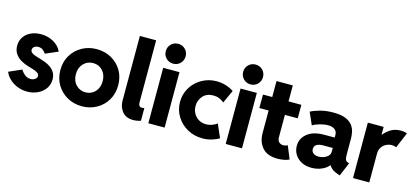

<svg xmlns="http://www.w3.org/2000/svg" viewBox="-63 -1262 3814 1758"><g transform="rotate(15 1844.5 -382.5)"><path d="M230.5 7.8Q183.6 7.8 140.6 -8.3Q97.7 -24.4 65.2 -54Q32.7 -83.5 16.1 -123L137.2 -176.3Q149.4 -153.8 173.8 -133.1Q198.2 -112.3 231.4 -112.3Q257.3 -112.3 273.9 -125.5Q290.5 -138.7 290.5 -155.3Q290.5 -174.3 271.2 -186.3Q252 -198.2 225.8 -205.8Q199.7 -213.4 178.2 -219.7Q141.1 -231 108.2 -250.7Q75.2 -270.5 54.7 -301.3Q34.2 -332 34.2 -376Q34.2 -422.4 58.1 -457.8Q82 -493.2 124 -513.2Q166 -533.2 219.7 -533.2Q286.6 -533.2 340.1 -502.4Q393.6 -471.7 416 -420.9L297.4 -369.6Q288.1 -385.3 270.3 -399.9Q252.4 -414.6 225.1 -414.6Q202.1 -414.6 187 -402.8Q171.9 -391.1 171.9 -373.5Q171.9 -356 187 -345Q202.1 -334 225.6 -326.7Q249 -319.3 274.4 -311.5Q293.9 -306.2 319.8 -296.1Q345.7 -286.1 370.4 -269Q395 -252 411.4 -225.1Q427.7 -198.2 427.7 -159.2Q427.7 -109.9 400.9 -72.3Q374 -34.7 329.1 -13.4Q284.2 7.8 230.5 7.8Z M748 7.8Q672.4 7.8 610.1 -26.9Q547.9 -61.5 511 -122.6Q474.1 -183.6 474.1 -263.2Q474.1 -342.8 511 -403.6Q547.9 -464.4 610.1 -498.8Q672.4 -533.2 748 -533.2Q825.2 -533.2 887.2 -498.8Q949.2 -464.4 985.6 -403.6Q1022 -342.8 1022 -263.2Q1022 -183.6 985.6 -122.6Q949.2 -61.5 887 -26.9Q824.7 7.8 748 7.8ZM748 -124Q802.2 -124 838.6 -162.4Q875 -200.7 875 -263.2Q875 -323.2 839.8 -362.3Q804.7 -401.4 749 -401.4Q694.3 -401.4 657.7 -363Q621.1 -324.7 621.1 -263.2Q621.1 -200.7 657.7 -162.4Q694.3 -124 748 -124Z M1235.8 7.8Q1166.5 7.8 1131.6 -35.6Q1096.7 -79.1 1096.7 -139.2V-752H1251V-162.6Q1251 -144 1258.5 -132.8Q1266.1 -121.6 1285.6 -121.6Q1293 -121.6 1298.3 -122.8Q1303.7 -124 1307.1 -125.5V-4.4Q1292.5 1 1273.7 4.4Q1254.9 7.8 1235.8 7.8Z M1378.4 0V-525.4H1532.7V0ZM1456.1 -585.4Q1416 -585.4 1388.9 -612.8Q1361.8 -640.1 1361.8 -679.2Q1361.8 -719.2 1388.9 -746.3Q1416 -773.4 1456.1 -773.4Q1495.6 -773.4 1522.7 -746.3Q1549.8 -719.2 1549.8 -679.2Q1549.8 -640.1 1522.7 -612.8Q1495.6 -585.4 1456.1 -585.4Z M1890.6 5.9Q1812.5 5.9 1748.3 -30Q1684.1 -65.9 1646 -127.2Q1607.9 -188.5 1607.9 -264.6Q1607.9 -321.3 1629.4 -370.1Q1650.9 -418.9 1689.2 -455.6Q1727.5 -492.2 1777.8 -512.7Q1828.1 -533.2 1885.3 -533.2Q1929.7 -533.2 1971.9 -520.3Q2014.2 -507.3 2047.9 -484.9L1991.2 -360.8Q1971.2 -379.4 1945.3 -389.6Q1919.4 -399.9 1889.2 -399.9Q1826.2 -399.9 1790.5 -359.9Q1754.9 -319.8 1754.9 -265.1Q1754.9 -226.6 1772.2 -195.3Q1789.6 -164.1 1819.6 -145.8Q1849.6 -127.4 1888.2 -127.4Q1920.4 -127.4 1949.7 -138.7Q1979 -149.9 1993.2 -163.1L2048.3 -36.6Q2020.5 -19.5 1979.5 -6.8Q1938.5 5.9 1890.6 5.9Z M2111.8 0V-525.4H2266.1V0ZM2189.5 -585.4Q2149.4 -585.4 2122.3 -612.8Q2095.2 -640.1 2095.2 -679.2Q2095.2 -719.2 2122.3 -746.3Q2149.4 -773.4 2189.5 -773.4Q2229 -773.4 2256.1 -746.3Q2283.2 -719.2 2283.2 -679.2Q2283.2 -640.1 2256.1 -612.8Q2229 -585.4 2189.5 -585.4Z M2604 7.8Q2506.8 7.8 2459.5 -46.1Q2412.1 -100.1 2412.1 -184.6V-397.5H2324.2V-525.4H2412.1V-676.8H2566.4V-525.4H2688V-397.5H2566.4V-188.5Q2566.4 -154.8 2582.8 -139.9Q2599.1 -125 2623 -125Q2634.3 -125 2645 -127.9Q2655.8 -130.9 2664.1 -135.3L2713.9 -13.7Q2691.9 -2.9 2662.8 2.4Q2633.8 7.8 2604 7.8Z M2923.8 7.8Q2870.1 7.8 2829.8 -13.7Q2789.6 -35.2 2767.1 -71.5Q2744.6 -107.9 2744.6 -152.3Q2744.6 -223.1 2801.5 -269Q2858.4 -314.9 2961.4 -314.9H3060.5V-341.3Q3060.5 -372.1 3037.8 -390.1Q3015.1 -408.2 2974.1 -408.2Q2939 -408.2 2897.7 -396.7Q2856.4 -385.3 2829.1 -368.2L2777.8 -484.4Q2807.1 -501.5 2863.8 -517.3Q2920.4 -533.2 2991.2 -533.2Q3064.9 -533.2 3108.4 -514.6Q3151.9 -496.1 3173.1 -466.8Q3194.3 -437.5 3200.7 -404.8Q3207 -372.1 3207 -343.3V-185.1Q3207 -158.2 3213.6 -144.3Q3220.2 -130.4 3237.3 -125L3249 -121.1L3194.8 7.8L3176.8 2Q3142.6 -9.3 3121.1 -25.6Q3099.6 -42 3089.8 -60.1H3087.9Q3067.4 -32.2 3023.2 -12.2Q2979 7.8 2923.8 7.8ZM2962.9 -107.9Q2981.4 -107.9 3006.1 -115.2Q3030.8 -122.6 3049.3 -139.6Q3067.9 -156.7 3067.9 -185.5V-218.3H2980Q2893.6 -218.3 2893.6 -162.1Q2893.6 -136.7 2913.1 -122.3Q2932.6 -107.9 2962.9 -107.9Z M3318.4 0V-525.4H3468.3V-451.7H3470.7Q3494.1 -481.9 3533.7 -507.6Q3573.2 -533.2 3629.9 -533.2Q3649.9 -533.2 3666 -529.8Q3682.1 -526.4 3689.5 -522.5L3627.4 -375Q3622.6 -377.4 3610.1 -380.4Q3597.7 -383.3 3582.5 -383.3Q3558.1 -383.3 3532.7 -371.3Q3507.3 -359.4 3490 -334.2Q3472.7 -309.1 3472.7 -270V0Z"/></g></svg>

Font: Reddit Sans ExtraBold
Style: Regular
Weight: 800
Designer: Stephen Hutchings
Foundry: Reddit
Version: Version 1.014; ttfautohint (v1.8.4.7-5d5b)